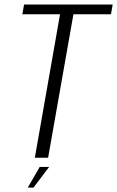

<svg xmlns="http://www.w3.org/2000/svg" viewBox="-20 -695 516 846"><path d="M133.5 0H192L303.5 -632H469L476.5 -675H86L78.5 -632H244.5ZM102.5 131.5H127.5L196.5 40.5H155Z"/></svg>

Font: Anybody SemiCondensed Light
Style: Italic
Weight: 300
Width: 4
Italic angle: -10°
Version: Version 1.113;gftools[0.9.25]